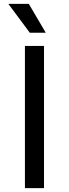

<svg xmlns="http://www.w3.org/2000/svg" viewBox="-20 -966 354 986"><path d="M108 0V-730H206V0ZM133 -798 23 -946H128L215 -798Z"/></svg>

Font: SVN-Sora Variable
Style: Regular
Weight: 400
Designer: Jonathan Barnbrook, Julián Moncada
Foundry: Barnbrook Fonts
Version: Version 2.000 - Viet hoa boi STYLEno.1 Fonts